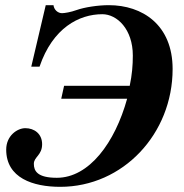

<svg xmlns="http://www.w3.org/2000/svg" viewBox="-20 -705 711 743"><path d="M157 -685 101 -447H133C184 -597 286 -650 376 -650C433 -650 494 -592 494 -490C494 -452 491 -416 482 -373H228L217 -323H472C425 -153 325 -17 200 -17C125 -17 111 -43 111 -71C111 -98 143 -104 143 -147C143 -187 113 -209 78 -209C47 -209 4 -180 4 -126C4 -16 108 18 213 18C456 18 648 -187 648 -438C648 -609 531 -685 401 -685C359 -685 307 -677 276 -666C254 -658 230 -654 220 -654C204 -654 189 -667 187 -685Z"/></svg>

Font: XITS
Style: Bold Italic
Weight: 700
Italic angle: -16.33°
Designer: MicroPress Inc., with final additions and corrections provided by Coen Hoffman, Elsevier (retired)
Version: Version 1.302